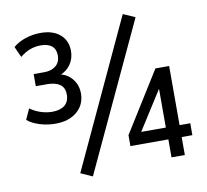

<svg xmlns="http://www.w3.org/2000/svg" viewBox="-82 -821 1011 937"><g transform="rotate(-10 423.0 -352.5)"><path d="M170 -260Q130 -260 92.5 -271.5Q55 -283 31 -303L55 -356Q78 -339 107 -329.5Q136 -320 164 -320Q204 -320 226 -338Q248 -356 248 -391Q248 -425 225.5 -441Q203 -457 162 -457H106V-517H159Q194 -517 216 -535Q238 -553 238 -586Q238 -617 219 -633Q200 -649 164 -649Q136 -649 110.5 -639.5Q85 -630 61 -610L37 -663Q62 -685 98.5 -697Q135 -709 173 -709Q235 -709 270 -678.5Q305 -648 305 -597Q305 -559 285.5 -531Q266 -503 233 -490V-493Q259 -487 277.5 -471.5Q296 -456 306.5 -434Q317 -412 317 -384Q317 -346 298 -318Q279 -290 246.5 -275Q214 -260 170 -260ZM304 25 246 -1 585 -730 644 -704ZM698 0V-89H510V-143L696 -441H764V-148H817V-89H764V0ZM696 -148V-362H710L563 -131L561 -148Z"/></g></svg>

Font: Nunito Sans 10pt Condensed Medium
Style: Regular
Weight: 500
Width: 3
Designer: Vernon Adams
Foundry: Vernon Adams
Version: Version 3.101;gftools[0.9.27]